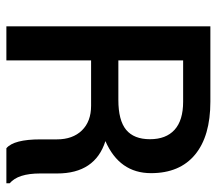

<svg xmlns="http://www.w3.org/2000/svg" viewBox="-59 -621 680 602"><g transform="rotate(90 281.0 -320.0)"><path d="M311.5 -265.6H169.4V0H62.5V-639.6H298.8Q406.7 -639.6 464.8 -591.6Q522.9 -543.5 522.9 -453.6Q522.9 -354.5 422.4 -310.5Q523.9 -278.3 523.9 -159.2V-106Q523.9 -36.1 554.7 -10.3V0H444.8Q417 -23.4 417 -106.9V-158.2Q417 -208 388.9 -236.8Q360.8 -265.6 311.5 -265.6ZM169.4 -554.2V-351.1H293.5Q357.4 -351.1 387 -375.5Q416.5 -399.9 416.5 -450.2Q416.5 -500.5 387 -527.3Q357.4 -554.2 298.8 -554.2Z"/></g></svg>

Font: Yantramanav Medium
Style: Regular
Weight: 500
Version: Version 1.001;PS 1.0;hotconv 1.0.72;makeotf.lib2.5.5900; ttf